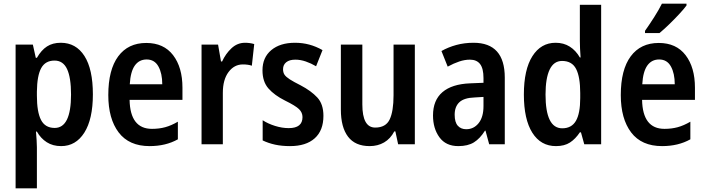

<svg xmlns="http://www.w3.org/2000/svg" viewBox="-20 -786 3845 1046"><path d="M311 -553Q394 -553 440 -481Q486 -409 486 -272Q486 -137 439.5 -63.5Q393 10 313 10Q268 10 235 -11Q202 -32 181 -69H176Q178 -45 179.5 -22.5Q181 0 181 17V240H65V-543H159L175 -471H181Q205 -513 236 -533Q267 -553 311 -553ZM277 -456Q227 -456 204.5 -415Q182 -374 181 -287V-265Q181 -176 203.5 -132.5Q226 -89 278 -89Q367 -89 367 -271Q367 -363 345.5 -409.5Q324 -456 277 -456Z M777 -552Q872 -552 923 -485.5Q974 -419 974 -308V-242H686Q689 -84 808 -84Q847 -84 880 -93Q913 -102 949 -123V-27Q883 10 795 10Q683 10 626.5 -64.5Q570 -139 570 -268Q570 -406 624 -479Q678 -552 777 -552ZM779 -462Q738 -462 714.5 -429Q691 -396 687 -327H864Q864 -386 843 -424Q822 -462 779 -462Z M1315 -553Q1341 -553 1365 -546L1352 -428Q1332 -435 1303 -435Q1256 -435 1225 -393.5Q1194 -352 1194 -280V0H1078V-543H1168L1184 -451H1190Q1209 -493 1241 -523Q1273 -553 1315 -553Z M1742 -155Q1742 -75 1694.5 -32.5Q1647 10 1560 10Q1515 10 1478.5 2Q1442 -6 1411 -21V-131Q1440 -112 1478.5 -100Q1517 -88 1553 -88Q1628 -88 1628 -148Q1628 -173 1609 -191.5Q1590 -210 1533 -238Q1475 -267 1442.5 -304Q1410 -341 1410 -403Q1410 -473 1458 -513Q1506 -553 1587 -553Q1628 -553 1665 -543Q1702 -533 1737 -513L1702 -425Q1675 -441 1646 -451Q1617 -461 1589 -461Q1557 -461 1539.5 -447Q1522 -433 1522 -409Q1522 -391 1530 -379Q1538 -367 1559 -353.5Q1580 -340 1618 -321Q1675 -291 1708.5 -255Q1742 -219 1742 -155Z M2240 -543V0H2149L2134 -70H2128Q2107 -30 2072.5 -10Q2038 10 1994 10Q1915 10 1876 -41.5Q1837 -93 1837 -189V-543H1954V-217Q1954 -91 2024 -91Q2082 -91 2103 -135.5Q2124 -180 2124 -267V-543Z M2560 -553Q2730 -553 2730 -363V0H2645L2625 -74H2622Q2595 -31 2562 -10.5Q2529 10 2477 10Q2409 10 2374 -38Q2339 -86 2339 -157Q2339 -240 2390.5 -284Q2442 -328 2541 -332L2614 -335V-361Q2614 -413 2595.5 -437Q2577 -461 2540 -461Q2512 -461 2482 -451Q2452 -441 2419 -423L2385 -508Q2422 -529 2466 -541Q2510 -553 2560 -553ZM2565 -255Q2508 -253 2482.5 -229Q2457 -205 2457 -161Q2457 -120 2474 -101Q2491 -82 2520 -82Q2561 -82 2587.5 -115Q2614 -148 2614 -208V-258Z M3009 10Q2926 10 2880 -63Q2834 -136 2834 -271Q2834 -407 2880.5 -480Q2927 -553 3007 -553Q3051 -553 3084 -532Q3117 -511 3139 -473H3143Q3141 -498 3140 -521.5Q3139 -545 3139 -563V-760H3255V0H3163L3145 -65H3139Q3115 -29 3085 -9.5Q3055 10 3009 10ZM3043 -87Q3094 -87 3117.5 -127.5Q3141 -168 3141 -252V-279Q3141 -367 3118.5 -410.5Q3096 -454 3042 -454Q2997 -454 2974.5 -407Q2952 -360 2952 -271Q2952 -87 3043 -87Z M3569 -552Q3664 -552 3715 -485.5Q3766 -419 3766 -308V-242H3478Q3481 -84 3600 -84Q3639 -84 3672 -93Q3705 -102 3741 -123V-27Q3675 10 3587 10Q3475 10 3418.5 -64.5Q3362 -139 3362 -268Q3362 -406 3416 -479Q3470 -552 3569 -552ZM3571 -462Q3530 -462 3506.5 -429Q3483 -396 3479 -327H3656Q3656 -386 3635 -424Q3614 -462 3571 -462ZM3720 -756Q3706 -737 3680 -709Q3654 -681 3625 -653Q3596 -625 3573 -606H3494V-618Q3520 -655 3544.5 -693.5Q3569 -732 3586 -766H3720Z"/></svg>

Font: Noto Sans Georgian Condensed SemiBold
Style: Regular
Weight: 600
Width: 3
Designer: Monotype Design Team, Akaki Razmadze
Foundry: Google LLC
Version: Version 2.005; ttfautohint (v1.8.4.7-5d5b)